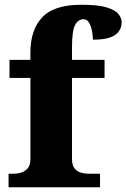

<svg xmlns="http://www.w3.org/2000/svg" viewBox="-20 -788 532 808"><path d="M16 0V-57H42Q53 -57 68.5 -61.5Q84 -66 96 -79Q108 -92 108 -120V-460H20V-536H108V-567Q108 -662 157.5 -715Q207 -768 322 -768Q392 -768 428.5 -757Q465 -746 478.5 -729Q492 -712 492 -694Q492 -675 481.5 -658Q471 -641 445 -631Q419 -621 371 -621Q371 -635 367.5 -655.5Q364 -676 355.5 -691.5Q347 -707 332 -707Q308 -707 295.5 -682Q283 -657 283 -589V-536H420V-460H283V-120Q283 -92 294 -79Q305 -66 320.5 -61.5Q336 -57 350 -57H401V0Z"/></svg>

Font: Noto Serif Georgian ExtraBold
Style: Regular
Weight: 800
Designer: Monotype Design Team, Akaki Razmadze
Foundry: Google LLC
Version: Version 2.003; ttfautohint (v1.8.4.7-5d5b)